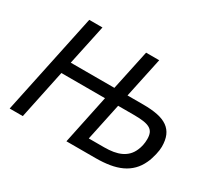

<svg xmlns="http://www.w3.org/2000/svg" viewBox="-133 -894 1211 1113"><g transform="rotate(30 472.5 -338.0)"><path d="M586.9 -407.2H692.9Q748 -407.2 788.6 -398.9Q829.1 -390.6 855.7 -371.8Q882.3 -353 895.3 -322.8Q908.2 -292.5 908.2 -249Q908.2 -239.3 906.5 -225.6Q904.8 -211.9 901.1 -196.5Q897.5 -181.2 892.3 -164.6Q887.2 -147.9 879.9 -132.8Q863.3 -96.7 837.9 -71.3Q812.5 -45.9 778.6 -30Q744.6 -14.2 701.9 -7.1Q659.2 0 607.9 0H413.1L481.9 -328.1H189.9L121.1 0H33.2L175.8 -675.8H264.2L207 -407.2H499L556.2 -675.8H644ZM569.8 -328.1 517.1 -79.1H620.1Q652.8 -79.1 680.7 -83.7Q708.5 -88.4 731 -98.9Q753.4 -109.4 770 -126.2Q786.6 -143.1 796.9 -167Q804.7 -184.1 808.8 -203.9Q813 -223.6 813 -245.1Q813 -269 806.2 -285.2Q799.3 -301.3 783.2 -310.8Q767.1 -320.3 740.7 -324.2Q714.4 -328.1 675.8 -328.1Z"/></g></svg>

Font: Clear Sans
Style: Italic
Weight: 400
Italic angle: -12°
Foundry: Intel Corporation
Version: Version 1.00